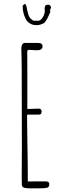

<svg xmlns="http://www.w3.org/2000/svg" viewBox="-20 -977 343 1002"><path d="M113.3 -879.9Q121.1 -863.8 136 -854.7Q150.9 -845.7 170.9 -845.7Q183.6 -845.7 192.4 -849.1Q202.6 -852.5 208.3 -856Q213.9 -859.4 219.2 -867.7Q224.6 -875.5 227.8 -881.8Q231 -888.2 235.4 -898.4Q238.3 -905.8 240.2 -909.7Q242.2 -913.6 243.2 -915.5L240.7 -922.9L243.7 -930.2Q246.1 -936.5 246.1 -938.5Q246.1 -944.3 241.5 -948.5Q236.8 -952.6 231 -952.6Q212.9 -952.6 212.9 -933.6Q212.9 -929.7 213.4 -926.8Q213.9 -923.3 213.9 -919.4Q213.9 -909.7 209 -897.7Q204.1 -885.7 196 -877.2Q188 -868.7 179.7 -868.7H154.8L144 -876.5Q133.3 -884.3 127.9 -901.1Q122.6 -918 118.7 -940.9Q115.7 -955.6 108.9 -956.5L98.1 -947.8Q98.1 -910.6 113.3 -879.9ZM136.7 5.9H179.2Q217.8 5.9 228 2Q237.3 -1.5 237.3 -17.1Q237.3 -30.3 218.8 -30.3H210H167.5L125 -29.8V-66.9Q125 -133.8 123 -225.6Q121.1 -316.9 121.1 -374Q121.1 -378.9 125 -378.9H182.1Q190.4 -378.9 193.8 -382.6Q197.3 -386.2 197.3 -395.5Q197.3 -410.2 180.7 -410.2Q160.2 -410.2 126.5 -408.2H125.5H124.5Q122.6 -408.2 122.6 -410.2V-535.2V-620.1Q122.1 -657.7 122.1 -705.1Q122.1 -712.4 124.3 -714.6Q126.5 -716.8 133.8 -716.8L149.9 -715.8L166 -714.8Q178.2 -714.8 182.6 -715.3Q189.5 -715.8 195.8 -720.9Q202.1 -726.1 202.1 -733.9Q202.1 -747.6 191.9 -751Q187 -752.4 182.4 -752.7Q177.7 -752.9 171.4 -752.9H109.4Q101.1 -752.9 96.2 -745.1Q91.3 -737.3 91.3 -725.1Q93.3 -662.6 93.3 -613.8L94.2 -201.2L93.3 -55.2V-53.2Q93.3 -43 93.8 -34.7V-16.1Q93.8 -2.4 103.5 1.7Q113.3 5.9 136.7 5.9Z"/></svg>

Font: Amatica SC
Style: Regular
Weight: 400
Version: Version 2.000